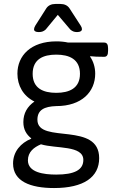

<svg xmlns="http://www.w3.org/2000/svg" viewBox="-20 -738 586 970"><path d="M285 -718H260C240 -718 224 -711 214 -696L158 -608C154 -601 152 -595 152 -590C152 -581 160 -576 175 -576H177C191 -576 201 -580 211 -589L272 -663L335 -589C345 -580 355 -576 368 -576H370C386 -576 394 -582 394 -591C394 -596 392 -602 388 -608L331 -696C321 -711 305 -718 285 -718ZM265 -529C136 -529 68 -457 68 -366C68 -306 97 -253 154 -225C118 -200 98 -166 98 -121C98 -83 114 -58 138 -39L137 -37C86 -16 46 27 46 88C46 178 133 212 253 212C403 212 481 157 481 61C481 -31 406 -49 330 -59C250 -69 169 -69 169 -133C169 -183 204 -200 264 -202C393 -202 461 -274 461 -366C461 -397 452 -428 435 -452L436 -454C455 -452 474 -451 506 -451C520 -451 526 -460 526 -481V-493C526 -514 520 -523 506 -523H324C306 -527 286 -529 265 -529ZM264 -462C330 -462 384 -439 384 -365C384 -292 330 -269 264 -269C198 -269 145 -292 145 -365C145 -439 198 -462 264 -462ZM187 -9C262 14 401 -5 401 70C401 120 357 144 264 144C200 144 121 133 121 72C121 30 151 6 187 -9Z"/></svg>

Font: Asap
Style: Regular
Weight: 400
Designer: Pablo Cosgaya
Foundry: Pablo Cosgaya
Version: Version 1.007;PS 001.007;hotconv 1.0.70;makeotf.lib2.5.58329